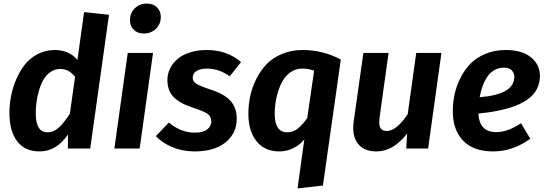

<svg xmlns="http://www.w3.org/2000/svg" viewBox="-20 -823 3025 1064"><path d="M445.8 -755.9 584 -741.2 480 0H356L356.9 -78.1Q293 16.1 199.2 16.1Q117.7 16.1 75 -40.3Q32.2 -96.7 32.2 -196.8Q32.2 -241.7 40.8 -288.1Q49.3 -334.5 69.1 -381.3Q88.9 -428.2 117.2 -464.4Q145.5 -500.5 188.7 -523.2Q231.9 -545.9 284.2 -545.9Q361.8 -545.9 409.2 -491.2ZM314 -440.9Q283.7 -440.9 259.3 -423.8Q234.9 -406.7 220.2 -380.6Q205.6 -354.5 195.8 -320.6Q186 -286.6 182.1 -255.4Q178.2 -224.1 178.2 -193.8Q178.2 -89.8 243.2 -89.8Q277.3 -89.8 306.6 -116.7Q335.9 -143.6 367.2 -192.9L396 -397Q362.8 -440.9 314 -440.9Z M776.9 -637.2Q742.2 -637.2 721.2 -658Q700.2 -678.7 700.2 -710.9Q700.2 -750.5 727.1 -776.9Q753.9 -803.2 793.9 -803.2Q828.6 -803.2 849.9 -782.5Q871.1 -761.7 871.1 -729Q871.1 -689.5 844 -663.3Q816.9 -637.2 776.9 -637.2ZM828.1 -529.8 753.9 0H613.8L688 -529.8Z M1127 -545.9Q1237.8 -545.9 1315.9 -479L1252.9 -399.9Q1194.3 -442.9 1127 -442.9Q1089.4 -442.9 1068.6 -429.4Q1047.9 -416 1047.9 -393.1Q1047.9 -371.1 1068.4 -358.4Q1088.9 -345.7 1150.9 -325.2Q1221.7 -302.7 1256.8 -264.6Q1292 -226.6 1292 -165Q1292 -85 1230.5 -34.4Q1168.9 16.1 1059.1 16.1Q991.7 16.1 935.5 -7.3Q879.4 -30.8 843.8 -68.8L916 -144Q980.5 -87.9 1061 -87.9Q1105.5 -87.9 1128.2 -106Q1150.9 -124 1150.9 -148.9Q1150.9 -177.2 1130.6 -191.9Q1110.4 -206.5 1044.9 -228Q973.1 -251.5 940.4 -287.1Q907.7 -322.8 907.7 -379.9Q907.7 -412.6 921.9 -442.1Q936 -471.7 962.6 -495.1Q989.3 -518.6 1031.7 -532.2Q1074.2 -545.9 1127 -545.9Z M1628.9 221.2 1666.5 -50.8Q1647 -24.4 1609.6 -4.2Q1572.3 16.1 1527.8 16.1Q1446.8 16.1 1401.6 -40.3Q1356.4 -96.7 1356.4 -192.9Q1356.4 -241.2 1366.5 -289.1Q1376.5 -336.9 1399.4 -383.8Q1422.4 -430.7 1456.3 -466.3Q1490.2 -502 1542.2 -523.9Q1594.2 -545.9 1657.7 -545.9Q1769 -545.9 1868.7 -493.2L1769.5 205.1ZM1571.8 -89.8Q1603 -89.8 1629.4 -109.9Q1655.8 -129.9 1682.6 -168.9L1720.7 -431.2Q1689.9 -442.9 1654.8 -442.9Q1615.7 -442.9 1585 -419.2Q1554.2 -395.5 1537.1 -357.4Q1520 -319.3 1511.2 -277.3Q1502.4 -235.4 1502.4 -192.9Q1502.4 -89.8 1571.8 -89.8Z M2066.4 16.1Q1994.6 16.1 1961.7 -29.1Q1928.7 -74.2 1940.4 -151.9L1993.7 -529.8H2133.3L2083.5 -171.9Q2078.1 -130.4 2088.1 -113.8Q2098.1 -97.2 2123.5 -97.2Q2176.8 -97.2 2239.3 -189.9L2286.6 -529.8H2426.3L2352.5 0H2231.4L2236.3 -83Q2159.2 16.1 2066.4 16.1Z M2972.2 -402.8Q2972.2 -371.6 2961.9 -345.2Q2951.7 -318.8 2934.3 -299.3Q2917 -279.8 2891.1 -263.7Q2865.2 -247.6 2836.7 -236.6Q2808.1 -225.6 2772.5 -216.8Q2736.8 -208 2703.4 -202.9Q2669.9 -197.8 2630.9 -193.8Q2636.2 -90.8 2730 -90.8Q2794.4 -90.8 2867.2 -140.1L2918.9 -54.2Q2821.8 16.1 2712.9 16.1Q2603.5 16.1 2546.4 -43.5Q2489.3 -103 2489.3 -206.1Q2489.3 -252 2498.5 -297.4Q2507.8 -342.8 2530.3 -388.2Q2552.7 -433.6 2585.4 -468.3Q2618.2 -502.9 2669.4 -524.4Q2720.7 -545.9 2783.2 -545.9Q2873 -545.9 2922.6 -505.1Q2972.2 -464.4 2972.2 -402.8ZM2638.2 -284.2Q2830.1 -299.8 2830.1 -397Q2830.1 -417.5 2816.4 -432.9Q2802.7 -448.2 2772.9 -448.2Q2743.2 -448.2 2719.2 -434.3Q2695.3 -420.4 2679.4 -396Q2663.6 -371.6 2653.8 -344Q2644 -316.4 2638.2 -284.2Z"/></svg>

Font: FiraGO SemiBold
Style: Italic
Weight: 600
Italic angle: -8°
Designer: bBox Type GmbH
Foundry: bBox Type GmbH
Version: Version 1.001;PS 001.001;hotconv 1.0.88;makeotf.lib2.5.64775